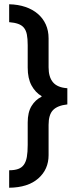

<svg xmlns="http://www.w3.org/2000/svg" viewBox="-20 -726 365 901"><path d="M23 -706Q65 -705 99 -693.5Q133 -682 157.5 -661Q182 -640 195 -611Q208 -582 208 -546V-410Q208 -364 229 -339.5Q250 -315 296 -312V-236Q250 -231 229 -209.5Q208 -188 208 -140V2Q208 69 159.5 111.5Q111 154 23 155V73Q48 73 65 67Q82 61 92 47Q102 33 106 10.5Q110 -12 110 -46V-151Q110 -199 128 -228.5Q146 -258 175 -272V-275Q146 -292 128 -325Q110 -358 110 -409V-514Q110 -545 106 -564.5Q102 -584 92 -596Q82 -608 65 -614Q48 -620 23 -622Z"/></svg>

Font: Mukta Mahee
Style: Bold
Weight: 700
Designer: Shuchita Grover, Noopur Datye, Girish Dalvi, Yashodeep Gholap
Foundry: Ek Type
Version: Version 2.538;PS 1.000;hotconv 16.6.51;makeotf.lib2.5.65220;